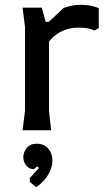

<svg xmlns="http://www.w3.org/2000/svg" viewBox="-20 -542 459 799"><path d="M74 0 84 -80V-430L74 -510H154L170 -451H184V-80L193 0ZM153 -317V-423L245 -509Q280 -522 317 -522Q335 -522 353.5 -519Q372 -516 391 -508V-425L373 -415Q355 -423 338.5 -425Q322 -427 308 -427Q255 -427 216 -399.5Q177 -372 153 -317ZM131 237 104 215V199L142 157L135 150L121 162Q102 162 89.5 147Q77 132 77 112Q77 92 91 74Q105 56 133 56Q163 56 180.5 76Q198 96 198 126Q198 153 182 182.5Q166 212 131 237Z"/></svg>

Font: AR One Sans Medium
Style: Regular
Weight: 500
Designer: Niteesh Yadav
Foundry: Niteesh Yadav
Version: Version 1.001;gftools[0.9.33]